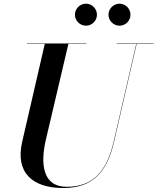

<svg xmlns="http://www.w3.org/2000/svg" viewBox="-20 -980 832 1016"><path d="M554 -902C554 -870.5 580.5 -844 612.5 -844C644.5 -844 670.5 -870.5 670.5 -902C670.5 -934 644.5 -960.5 612.5 -960.5C580.5 -960.5 554 -934 554 -902ZM376.5 -902C376.5 -870.5 403 -844 435 -844C467 -844 493 -870.5 493 -902C493 -934 467 -960.5 435 -960.5C403 -960.5 376.5 -934 376.5 -902ZM122.5 -750V-748H217L97.5 -230C59.5 -66 152 15 315 15C473 15 547.5 -73 583.5 -230L703 -748H792.5V-750H597.5V-748H701L581.5 -230C546 -77 474.5 8.5 333 8.5C204 8.5 193.5 -115 222.5 -240L342 -748H437.5V-750Z"/></svg>

Font: Bodoni* 96pt Medium
Style: Italic
Weight: 500
Italic angle: -13°
Version: Version 2.3